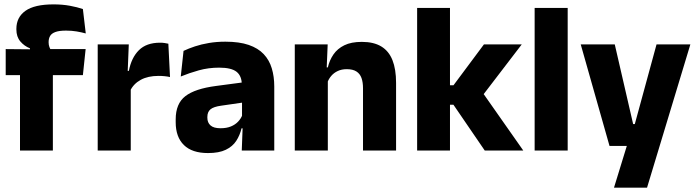

<svg xmlns="http://www.w3.org/2000/svg" viewBox="-20 -697 3226 889"><path d="M228.2 -676.7Q268.6 -676.7 303.3 -670.4Q338.1 -664 363.8 -655.1L377.1 -542.2Q356.8 -547.7 334.4 -551.5Q312.1 -555.3 285.6 -555.3Q253.9 -555.3 236.3 -548.7Q218.7 -542.2 211.9 -530.3Q205.1 -518.4 205.1 -502.1V-500.8Q205.1 -489 208.7 -479.4Q212.4 -469.8 217.5 -461.4L118.7 -458V-473.3Q92.6 -483.5 74.2 -505.1Q55.8 -526.7 55.8 -560.8V-563.3Q55.8 -616.9 97.7 -646.8Q139.7 -676.7 228.2 -676.7ZM72.6 0V-426.6H224.8V0ZM6.4 -349.2V-469.7L138.3 -468.5L196.4 -469.7H376.5L363.8 -349.2Z M582.4 -276 540.5 -368.9H576.7Q588.4 -430 623.2 -464.6Q657.9 -499.3 721.3 -499.3Q732.4 -499.3 741.7 -497.9Q751.1 -496.5 759.5 -494.6L767.2 -340.2Q756.6 -342.8 742.5 -344.2Q728.4 -345.6 714 -345.6Q665 -345.6 631.6 -327.3Q598.2 -309 582.4 -276ZM432.4 0V-491.4H576.3L570 -334.7L585.4 -332.5V0Z M1099.4 0 1104.1 -123 1100.6 -130.7V-284L1099.7 -303.9Q1099.7 -345.1 1075.5 -364.5Q1051.3 -383.8 994.8 -383.8Q945.3 -383.8 900.8 -371.4Q856.3 -359 817 -342.8L829.8 -461.4Q853.3 -472.5 882.7 -482.3Q912.2 -492.1 947.6 -498Q982.9 -504 1023.4 -504Q1088 -504 1131.6 -489Q1175.1 -474 1201 -446.4Q1227 -418.8 1238.4 -380.6Q1249.9 -342.5 1249.9 -296.4V0ZM943 11.7Q869.4 11.7 831.5 -25.4Q793.5 -62.6 793.5 -131V-144.3Q793.5 -217.1 838.1 -251.7Q882.8 -286.3 980.3 -299L1112.3 -316.5L1121.3 -224.6L1004.3 -207.7Q968.8 -202.8 954.5 -190.8Q940.1 -178.8 940.1 -155.4V-151.8Q940.1 -129.5 954.6 -116.4Q969.1 -103.2 1001.1 -103.2Q1029 -103.2 1049.1 -111.5Q1069.3 -119.8 1082.4 -133.8Q1095.6 -147.7 1102.1 -164.4L1123.6 -102.7H1098.3Q1090.6 -70.3 1073.7 -44.5Q1056.8 -18.6 1025.4 -3.5Q994.1 11.7 943 11.7Z M1660.8 0V-288.8Q1660.8 -315.9 1653.9 -335.6Q1646.9 -355.4 1630.4 -366Q1613.9 -376.7 1585.5 -376.7Q1561.9 -376.7 1543.9 -368.2Q1525.9 -359.8 1513.8 -345.6Q1501.7 -331.4 1495.4 -313.5L1471.8 -385H1498Q1505.8 -418.5 1524.1 -445.1Q1542.4 -471.7 1574.3 -487.4Q1606.3 -503.1 1655.4 -503.1Q1710.4 -503.1 1745.4 -481.9Q1780.4 -460.7 1797.1 -418.7Q1813.9 -376.6 1813.9 -313.3V0ZM1344.9 0V-491.4H1497.2L1492.1 -368.6L1497.9 -354.2V0Z M2224.5 0 2079.5 -212.1H2039.7V-302.1H2079.7L2220.7 -491.4H2395.8L2208.9 -247.3V-276.5L2402.9 0ZM1911.4 0V-660.3H2063.5V0Z M2455.5 0V-660.3H2608.5V0Z M2991.5 -122.4 2909.6 -87 3019.9 -491.4H3176.5L2975.9 172H2822.9L2899.7 -78.1L2971.6 -21.2H2802.2L2668.9 -491.4H2826.5L2911.6 -122.4Z"/></svg>

Font: Anek Tamil Medium
Style: Regular
Weight: 500
Designer: Aadarsh Rajan (Tamil), Yesha Goshar (Latin)
Foundry: Ek Type
Version: Version 1.003